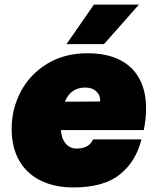

<svg xmlns="http://www.w3.org/2000/svg" viewBox="-20 -808 690 840"><path d="M31 -245Q31 -331 70.5 -406.5Q110 -482 185.5 -528.5Q261 -575 363 -575Q445 -575 502 -547Q559 -519 589 -465Q619 -411 619 -334Q619 -288 609 -239H247Q248 -204 266.5 -181Q285 -158 315 -158Q370 -158 387 -198H599Q574 -100 503.5 -44Q433 12 301 12Q220 12 159 -17.5Q98 -47 64.5 -104.5Q31 -162 31 -245ZM418 -364Q420 -390 402 -407.5Q384 -425 353 -425Q289 -425 264 -363ZM391 -788H588L435 -615H271Z"/></svg>

Font: Azeret Mono Black
Style: Italic
Weight: 900
Italic angle: -12°
Designer: Martin Vácha
Foundry: Displaay
Version: Version 1.000; Glyphs 3.0.3, build 3074